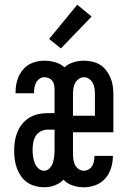

<svg xmlns="http://www.w3.org/2000/svg" viewBox="-20 -785 540 813"><path d="M167 8Q149 8 130 3Q111 -2 95.5 -12.5Q80 -23 69 -39Q58 -55 51.5 -72.5Q45 -90 42.5 -109Q40 -128 40 -147Q40 -167 43 -187Q46 -207 53.5 -225.5Q61 -244 74 -260Q87 -276 104 -286.5Q121 -297 141 -301.5Q161 -306 181 -306H211V-408Q211 -417 209 -426.5Q207 -436 201 -443.5Q195 -451 186 -454.5Q177 -458 168 -458Q157 -458 147.5 -451.5Q138 -445 133 -435.5Q128 -426 126 -415Q124 -404 124 -393V-390H46V-397Q46 -422 53.5 -446.5Q61 -471 77.5 -490.5Q94 -510 118 -519Q142 -528 168 -528Q191 -528 213.5 -521.5Q236 -515 253 -500Q270 -515 291.5 -521.5Q313 -528 335 -528Q353 -528 371 -524Q389 -520 404 -510.5Q419 -501 430 -486.5Q441 -472 448 -455.5Q455 -439 457.5 -421Q460 -403 460 -385V-225H289V-135Q289 -123 290.5 -111Q292 -99 297 -88Q302 -77 312.5 -69.5Q323 -62 335 -62Q345 -62 355 -67.5Q365 -73 370.5 -82.5Q376 -92 378 -103Q380 -114 380 -124V-125H458V-124Q458 -98 450 -73Q442 -48 425.5 -29Q409 -10 384.5 -1Q360 8 335 8Q311 8 288 0.5Q265 -7 249 -24Q233 -8 211.5 0Q190 8 167 8ZM289 -295H382V-385Q382 -397 380.5 -409.5Q379 -422 373.5 -432.5Q368 -443 358 -450.5Q348 -458 335 -458Q323 -458 313 -450.5Q303 -443 297.5 -432.5Q292 -422 290.5 -409.5Q289 -397 289 -385ZM167 -62Q176 -62 184 -67.5Q192 -73 197 -81Q202 -89 204.5 -98Q207 -107 208.5 -116Q210 -125 210.5 -134Q211 -143 211 -153V-236H181Q166 -236 152 -228.5Q138 -221 130.5 -208Q123 -195 120.5 -180Q118 -165 118 -150Q118 -136 120 -122Q122 -108 127 -95Q132 -82 142.5 -72Q153 -62 167 -62ZM238 -580 188 -620 307 -765 368 -715Z"/></svg>

Font: Iosevka Algr
Style: Regular
Weight: 400
Monospace: yes
Designer: Belleve Invis
Foundry: Belleve Invis
Version: Version 26.0.2; ttfautohint (v1.8.3)